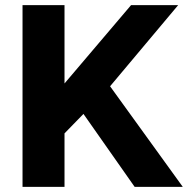

<svg xmlns="http://www.w3.org/2000/svg" viewBox="-20 -730 734 750"><path d="M68 0V-710H232V-404L492 -710H676L410 -393L694 0H506L306 -285L232 -209V0Z"/></svg>

Font: Raleway Thin ExtraBold
Style: Regular
Weight: 800
Version: Version 4.026